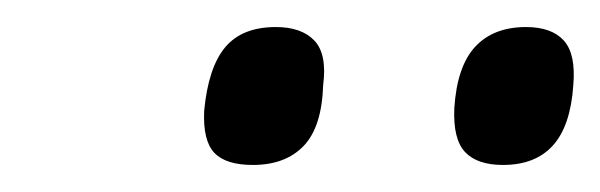

<svg xmlns="http://www.w3.org/2000/svg" viewBox="-20 -760 444 142"><path d="M352 -638Q333 -638 324 -647.5Q315 -657 316 -680Q318 -711 331.5 -725.5Q345 -740 369 -740Q388 -740 397 -730Q406 -720 404 -697Q402 -667 389 -652.5Q376 -638 352 -638ZM167 -638Q147 -638 138.5 -647Q130 -656 131 -678Q134 -710 146.5 -725Q159 -740 184 -740Q203 -740 212.5 -730Q222 -720 219 -697Q218 -666 204.5 -652Q191 -638 167 -638Z"/></svg>

Font: Georama ExtraCondensed Thin Medium
Style: Italic
Weight: 500
Italic angle: -9°
Version: Version 1.001